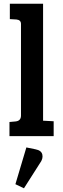

<svg xmlns="http://www.w3.org/2000/svg" viewBox="-20 -733 338 1034"><path d="M212 -713V-83L269 -80V0H31V-76L64 -79Q93 -82 93 -111V-604Q93 -626 68 -628L33 -630V-713ZM122 61 63 259 109 281 195 146Q213 122 208 99.5Q203 77 171 71Z"/></svg>

Font: Bree Serif
Style: Regular
Weight: 400
Designer: Veronika Burian, Jos Scaglione
Foundry: TypeTogether
Version: Version 1.001